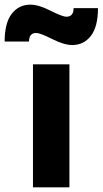

<svg xmlns="http://www.w3.org/2000/svg" viewBox="-88 -807 442 827"><path d="M54 0V-530H211V0ZM229 -772H334Q334 -692 303.5 -652.5Q273 -613 223 -613Q188 -613 136.5 -639Q85 -665 68 -665Q37 -665 37 -628H-68Q-68 -708 -37.5 -747.5Q-7 -787 43 -787Q78 -787 129.5 -761Q181 -735 198 -735Q229 -735 229 -772Z"/></svg>

Font: Cooper Hewitt
Style: Bold
Weight: 711
Designer: Village Type and Design LLC
Foundry: Cooper Hewitt Smithsonian Design Museum
Version: 1.000